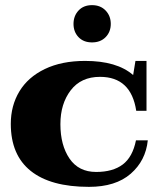

<svg xmlns="http://www.w3.org/2000/svg" viewBox="-20 -717 634 747"><path d="M266 -624Q266 -655 285.5 -676Q305 -697 338 -697Q371 -697 391 -676Q411 -655 411 -624Q411 -593 391 -572.5Q371 -552 338 -552Q305 -552 285.5 -572.5Q266 -593 266 -624ZM22 -235Q22 -306 55.5 -361.5Q89 -417 154.5 -448.5Q220 -480 311 -480Q435 -480 498 -425L507 -480H550V-286H510Q490 -418 369 -418Q295 -418 255 -365.5Q215 -313 215 -234Q215 -152 250.5 -100Q286 -48 354 -48Q419 -48 457.5 -77Q496 -106 509 -171H555Q547 -92 488.5 -41Q430 10 326 10Q177 10 99.5 -52Q22 -114 22 -235Z"/></svg>

Font: Taviraj ExtraBold
Style: Regular
Weight: 800
Designer: Katatrad Team
Foundry: CadsonDemak
Version: Version 1.001